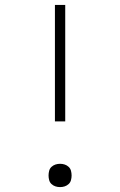

<svg xmlns="http://www.w3.org/2000/svg" viewBox="-20 -755 490 783"><path d="M204 -260V-735H246V-260ZM225 8Q215 8 206 5Q197 2 190 -4.5Q183 -11 180.5 -20.5Q178 -30 178 -39Q178 -49 180.5 -58.5Q183 -68 190 -74.5Q197 -81 206 -84Q215 -87 225 -87Q235 -87 244 -84Q253 -81 260 -74.5Q267 -68 269.5 -58.5Q272 -49 272 -39Q272 -30 269.5 -20.5Q267 -11 260 -4.5Q253 2 244 5Q235 8 225 8Z"/></svg>

Font: Zed Sans Extralight Extended
Style: Regular
Weight: 200
Width: 7
Designer: Belleve Invis
Foundry: Belleve Invis
Version: Version 1.0.0; ttfautohint (v1.8.4)